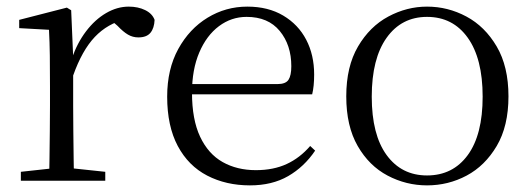

<svg xmlns="http://www.w3.org/2000/svg" viewBox="-20 -546 1606 580"><path d="M43 0V-27L153 -39H185L298 -27V0ZM128 0Q129 -24 129.5 -65Q130 -106 130.5 -150Q131 -194 131 -227V-285Q131 -337 130.5 -378Q130 -419 128 -456L38 -461V-486L182 -523L195 -515L201 -375V-374V-227Q201 -194 201.5 -150Q202 -106 202.5 -65Q203 -24 204 0ZM201 -318 181 -369H197Q213 -416 240 -451.5Q267 -487 300.5 -506.5Q334 -526 369 -526Q397 -526 418.5 -515.5Q440 -505 447 -486Q446 -461 434.5 -447Q423 -433 398 -433Q381 -433 366.5 -441.5Q352 -450 335 -468L312 -488H360Q305 -475 266.5 -434.5Q228 -394 201 -318Z M735 14Q663 14 606 -15.5Q549 -45 517 -105Q485 -165 485 -254Q485 -337 518.5 -398Q552 -459 607 -492.5Q662 -526 727 -526Q790 -526 835.5 -499Q881 -472 905 -426Q929 -380 929 -321Q929 -285 923 -261H519V-292H818Q843 -292 851.5 -305Q860 -318 860 -346Q860 -410 825 -452.5Q790 -495 725 -495Q679 -495 641.5 -467Q604 -439 582 -387.5Q560 -336 560 -266Q560 -185 584.5 -133Q609 -81 652.5 -56.5Q696 -32 753 -32Q806 -32 846 -50.5Q886 -69 917 -105L932 -91Q899 -42 850.5 -14Q802 14 735 14Z M1270 14Q1207 14 1151 -15.5Q1095 -45 1060.5 -105Q1026 -165 1026 -255Q1026 -345 1061.5 -405.5Q1097 -466 1153 -496Q1209 -526 1270 -526Q1333 -526 1389 -496Q1445 -466 1480.5 -405.5Q1516 -345 1516 -255Q1516 -165 1480.5 -105Q1445 -45 1389.5 -15.5Q1334 14 1270 14ZM1270 -16Q1348 -16 1393 -77.5Q1438 -139 1438 -254Q1438 -369 1393 -432Q1348 -495 1270 -495Q1193 -495 1148 -432Q1103 -369 1103 -254Q1103 -139 1148 -77.5Q1193 -16 1270 -16Z"/></svg>

Font: Noto Serif SC ExtraLight Light
Style: Regular
Weight: 300
Version: Version 2.002-H1;hotconv 1.1.0;makeotfexe 2.6.0